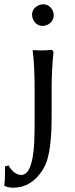

<svg xmlns="http://www.w3.org/2000/svg" viewBox="-61 -668 353 904"><path d="M89.8 -597.2Q89.8 -627.4 118.7 -642.1Q129.9 -647.5 141.1 -647.9Q171.4 -647.9 186.5 -619.6Q191.9 -608.4 191.9 -597.2Q191.9 -566.9 163.6 -551.8Q152.3 -546.4 141.1 -545.9Q110.8 -545.9 95.7 -574.7Q90.3 -585.9 89.8 -597.2ZM182.1 -251V-120.1Q182.1 46.4 151.4 110.8Q145 123.5 138.2 134.8Q85.9 214.8 2.9 215.8Q-25.4 215.3 -40 207L-41 204.1Q-37.1 188 -37.1 115.2L-21 110.8Q4.9 154.8 39.1 155.8Q91.8 155.8 100.1 3.9Q102.1 -36.1 102.1 -96.2V-234.9Q102.1 -367.7 92.8 -429.2L95.2 -432.1Q138.2 -428.7 182.1 -433.1Q190.4 -428.7 190.9 -422.9Q182.1 -337.4 182.1 -251Z"/></svg>

Font: Linux Biolinum O
Style: Regular
Weight: 400
Designer: Philipp H. Poll
Foundry: Philipp H. Poll
Version: Version 1.0.4